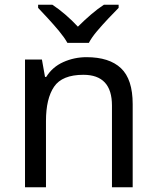

<svg xmlns="http://www.w3.org/2000/svg" viewBox="-20 -786 658 806"><path d="M343 -546Q439 -546 488 -499.5Q537 -453 537 -349V0H450V-343Q450 -472 330 -472Q241 -472 207 -422Q173 -372 173 -278V0H85V-536H156L169 -463H174Q200 -505 246 -525.5Q292 -546 343 -546ZM263 -606Q250 -629 228 -655.5Q206 -682 182 -708Q158 -734 140 -753V-766H200Q226 -749 254 -725Q282 -701 307 -674Q334 -701 362 -725Q390 -749 416 -766H478V-753Q459 -734 434.5 -708Q410 -682 387.5 -655.5Q365 -629 353 -606Z"/></svg>

Font: Noto Sans Mongolian
Style: Regular
Weight: 400
Designer: Monotype Design Team
Foundry: Monotype Imaging Inc.
Version: Version 3.001; ttfautohint (v1.8.4.7-5d5b)